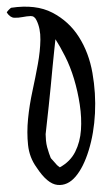

<svg xmlns="http://www.w3.org/2000/svg" viewBox="-26 -471 325 568"><path d="M82 -411Q76 -424 64.5 -423.5Q53 -423 40.5 -420.5Q28 -418 16 -418.5Q4 -419 -6 -434Q-5 -437 0 -442Q5 -447 7 -448Q80 -459 129 -433.5Q178 -408 207.5 -361.5Q237 -315 247.5 -255Q258 -195 255 -136Q252 -77 236.5 -26.5Q221 24 197.5 51.5Q174 79 144 76Q114 73 82 24Q61 -5 57 -42Q53 -79 57 -119.5Q61 -160 70 -201.5Q79 -243 86 -281.5Q93 -320 93.5 -353.5Q94 -387 82 -411ZM151 24Q182 7 196.5 -22Q211 -51 213.5 -86.5Q216 -122 210 -161.5Q204 -201 193 -237.5Q182 -274 166.5 -304.5Q151 -335 138 -355Q137 -344 134.5 -322.5Q132 -301 129.5 -273Q127 -245 124 -214.5Q121 -184 118 -156Q115 -128 112.5 -106Q110 -84 109 -74Q109 -66 110 -55.5Q111 -45 113.5 -35.5Q116 -26 119 -17.5Q122 -9 124 -4Q125 -2 129 2Q133 6 137 11Q141 16 145 19.5Q149 23 151 24Z"/></svg>

Font: Liu Jian Mao Cao
Style: Regular
Weight: 400
Designer: ZhongQi
Foundry: ZhongQi
Version: Version 1.001